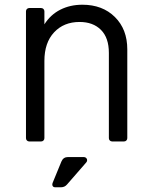

<svg xmlns="http://www.w3.org/2000/svg" viewBox="-20 -600 634 813"><path d="M90 -15V-552Q90 -558 94 -562Q98 -566 104 -566H154Q160 -566 164 -562Q168 -558 168 -552V-497Q194 -538 235.5 -559Q277 -580 329 -580Q414 -580 466.5 -528Q519 -476 519 -391V-15Q519 -9 515 -5Q511 -1 505 -1H455Q449 -1 445 -5Q441 -9 441 -15V-376Q441 -440 407.5 -473.5Q374 -507 317 -507Q250 -507 209 -463Q168 -419 168 -342V-15Q168 -9 164 -5Q160 -1 154 -1H104Q98 -1 94 -5Q90 -9 90 -15ZM203 174 240 84Q248 65 268 65H335Q341 65 345 69Q349 73 349 78Q349 84 345 88L264 181Q254 193 238 193H214Q206 193 203 187.5Q200 182 203 174Z"/></svg>

Font: Miriam Libre
Style: Regular
Weight: 400
Designer: Michal Sahar
Foundry: Hagilda
Version: Version 1.001